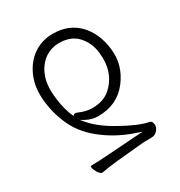

<svg xmlns="http://www.w3.org/2000/svg" viewBox="-172 -601 900 962"><g transform="rotate(-30 278.0 -119.5)"><path d="M157 -75Q166 -82 171.5 -82Q177 -82 188 -77Q224 -61 261 -61Q323 -61 362 -94Q442 -163 428 -284Q421 -344 383 -385.5Q345 -427 277 -427Q232 -427 195.5 -402.5Q159 -378 138 -329.5Q117 -281 124 -209L126 -191Q134 -125 157 -75ZM140 244Q131 244 119.5 226.5Q108 209 106.5 197.5Q105 186 110 186Q151 186 213 181L418 167L394 159Q298 128 222.5 71.5Q147 15 112 -55.5Q77 -126 67.5 -208Q58 -290 84 -352Q110 -414 159.5 -448.5Q209 -483 272 -483Q364 -483 420.5 -425Q477 -367 488.5 -269.5Q500 -172 437.5 -91.5Q375 -11 265 -11Q230 -11 198 -28L175 -41L192 -21Q238 33 324 80Q415 131 471 142Q486 144 488.5 163Q491 182 478 197.5Q465 213 449 214.5Q433 216 418 215.5Q403 215 381 217L224 232Q194 235 142 244Z"/></g></svg>

Font: LXGW WenKai Light
Style: Regular
Weight: 300
Designer: LXGW / Fontworks Inc.
Foundry: LXGW / Fontworks Inc.
Version: Version 1.501; October 10, 2024